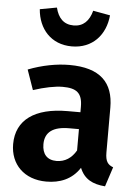

<svg xmlns="http://www.w3.org/2000/svg" viewBox="-60 -924 708 986"><g transform="rotate(5 294.5 -430.5)"><path d="M286 -686C393 -686 459 -761 468 -862L380 -878C366 -825 336 -794 286 -794C235 -794 206 -825 193 -878L106 -862C114 -761 179 -686 286 -686ZM511 -159V-390C511 -519 442 -590 283 -590C218 -590 143 -576 71 -548L107 -445C164 -464 220 -475 258 -475C329 -475 360 -453 360 -381V-353H294C125 -353 30 -285 30 -160C30 -56 102 17 216 17C285 17 347 -6 388 -69C411 -12 455 10 519 15L552 -86C525 -96 511 -112 511 -159ZM259 -93C211 -93 185 -122 185 -173C185 -235 226 -266 310 -266H360V-156C337 -116 303 -93 259 -93Z"/></g></svg>

Font: Glow Sans SC Normal
Style: Bold
Weight: 700
Designer: Ryoko NISHIZUKA (kana, bopomofo & ideographs); Paul D. Hunt (Latin, Greek & Cyrillic); Sandoll Communications, Soo-young
Version: Version 0.93